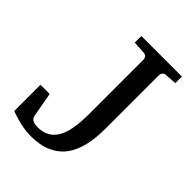

<svg xmlns="http://www.w3.org/2000/svg" viewBox="-200 -770 885 885"><g transform="rotate(45 242.5 -327.5)"><path d="M400.9 -624Q390.6 -623 385.3 -616.2Q379.9 -609.4 379.9 -602.1V-252.9Q379.9 -190.4 368.2 -140.6Q356.4 -90.8 330.6 -56.2Q304.7 -21.5 262.7 -2.7Q220.7 16.1 160.2 16.1Q135.7 16.1 112.3 12Q88.9 7.8 70.3 2.7Q51.8 -2.4 39.3 -6.8Q26.9 -11.2 24.9 -12.2V-183.1H85L106.9 -61Q108.4 -53.7 113 -48.6Q117.7 -43.5 124 -40.5Q130.4 -37.6 137.9 -36.4Q145.5 -35.2 152.8 -35.2Q187 -35.2 210.9 -48.3Q234.9 -61.5 250 -87.9Q265.1 -114.3 272 -153.8Q278.8 -193.4 278.8 -246.1V-602.1Q278.8 -609.4 273.7 -616.2Q268.6 -623 257.8 -624L194.8 -627.9V-670.9H459V-627.9Z"/></g></svg>

Font: BabelStone Ogham Pictish
Style: Italic
Weight: 400
Italic angle: -30°
Designer: Andrew West
Foundry: BabelStone
Version: Version 1.02 March 14, 2022